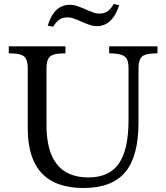

<svg xmlns="http://www.w3.org/2000/svg" viewBox="-20 -932 833 962"><path d="M398 10Q119 10 119 -289V-592Q119 -631 103 -647Q87 -663 45 -664L24 -665V-700H308V-665L287 -664Q245 -663 229 -647Q213 -631 213 -592V-305Q213 -43 423 -43Q527 -43 575.5 -112.5Q624 -182 624 -331V-592Q624 -631 607.5 -646.5Q591 -662 548 -664L527 -665V-700H769V-665L748 -664Q706 -663 690 -647Q674 -631 674 -592V-318Q674 -149 607.5 -69.5Q541 10 398 10ZM246 -798 219 -803Q232 -845 250 -868Q268 -891 288.5 -899.5Q309 -908 328 -908Q349 -908 367.5 -901.5Q386 -895 398 -890L420 -880Q439 -872 451.5 -868Q464 -864 476 -864Q506 -864 522.5 -878Q539 -892 549 -912L577 -906Q564 -865 545.5 -842Q527 -819 507 -810Q487 -801 468 -801Q447 -801 428.5 -807.5Q410 -814 398 -819L376 -829Q357 -837 344.5 -841Q332 -845 320 -845Q290 -845 273.5 -831Q257 -817 246 -798Z"/></svg>

Font: Hedvig Letters Serif 18pt
Style: Regular
Weight: 400
Designer: Alexander Örn & Tor Weibull
Foundry: Kanon Foundry
Version: Version 1.000